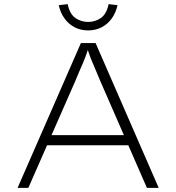

<svg xmlns="http://www.w3.org/2000/svg" viewBox="-20 -908 851 928"><path d="M65 0 371 -700H442L747 0H690L464 -518Q449 -553 440.5 -574Q432 -595 425.5 -609.5Q419 -624 413 -641.5Q407 -659 397 -688H412Q401 -655 394 -636Q387 -617 380 -601Q373 -585 364.5 -565.5Q356 -546 342 -512L117 0ZM187 -206 207 -255H606L620 -206ZM406 -761Q370 -761 341 -776Q312 -791 292 -818.5Q272 -846 264 -883L307 -888Q317 -840 344.5 -821Q372 -802 406 -802Q440 -802 467.5 -821Q495 -840 505 -888L548 -883Q540 -846 520 -818.5Q500 -791 471 -776Q442 -761 406 -761Z"/></svg>

Font: Lexend Giga ExtraLight
Style: Regular
Weight: 250
Version: Version 1.007